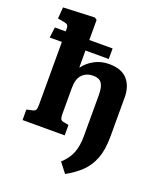

<svg xmlns="http://www.w3.org/2000/svg" viewBox="-176 -877 1022 1216"><g transform="rotate(20 335.0 -269.0)"><path d="M411 229 360 163Q404 123 422.5 76.5Q441 30 441 -41V-313Q441 -369 424 -393Q407 -417 367 -417Q322 -417 293.5 -388.5Q265 -360 265 -298V-122Q265 -100 269.5 -90Q274 -80 290 -77L325 -70V0H41V-71L79 -79Q94 -82 100 -90.5Q106 -99 106 -125V-550H24L33 -621H106V-636Q106 -656 99.5 -663.5Q93 -671 68 -675L32 -681L38 -758L250 -767L265 -756V-621H422V-550H265V-437H268Q295 -474 339 -497.5Q383 -521 436 -521Q520 -521 560 -476Q600 -431 600 -355V-93Q600 -2 576.5 58Q553 118 510.5 158Q468 198 411 229Z"/></g></svg>

Font: Literata 12pt
Style: Bold
Weight: 700
Designer: Latin by Veronika Burian and Jose Scaglione. Greek by Irene Vlachou. Cyrillic by Vera Evstafieva.
Foundry: TypeTogether
Version: Version 3.002